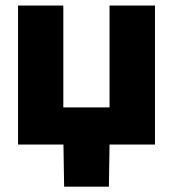

<svg xmlns="http://www.w3.org/2000/svg" viewBox="-20 -536 642 712"><path d="M46.9 0V-515.6H214.8V-137.7H386.2V-515.6H554.7V0ZM217.8 156.2 214.8 -31.2H386.7L383.8 156.2Z"/></svg>

Font: Inter Display ExtraBold
Style: Regular
Weight: 800
Designer: Rasmus Andersson
Foundry: rsms
Version: Version 4.000;git-a52131595